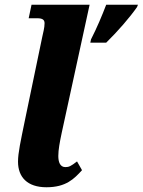

<svg xmlns="http://www.w3.org/2000/svg" viewBox="-20 -780 602 810"><path d="M176 10C259 10 293 -26 326 -62L305 -99C279 -79 271 -75 256 -75C233 -75 226 -97 226 -122C226 -148 232 -180 240 -218L358 -760H113L101 -703H137C160 -703 168 -696 168 -682C168 -662 162 -643 158 -623L85 -272C67 -184 56 -135 56 -98C56 -33 95 10 176 10ZM361 -600H428C478 -649 528 -707 558 -750L562 -760H428C410 -713 389 -663 364 -614Z"/></svg>

Font: Noto Serif SemiCondensed Extra
Style: Italic
Weight: 800
Width: 4
Italic angle: -12°
Designer: Monotype Design Team
Foundry: Monotype Imaging Inc.
Version: Version 1.901